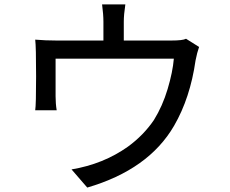

<svg xmlns="http://www.w3.org/2000/svg" viewBox="-20 -815 1040 867"><path d="M374 32 303 -50Q447 -74 558 -153Q628 -204 675 -273Q714 -336 737 -413Q760 -490 765 -550H231V-380Q231 -347 236 -317H139Q143 -342 143 -470Q143 -605 139 -636Q185 -632 236 -632H447V-717Q447 -749 441 -795H546Q539 -749 539 -717V-632H753Q806 -632 820 -640L879 -603Q870 -578 863 -542Q839 -373 766 -247Q651 -49 374 32Z"/></svg>

Font: LXGW 975 Gothic SC
Style: Regular
Weight: 400
Version: Version 2.01;February 25, 2021